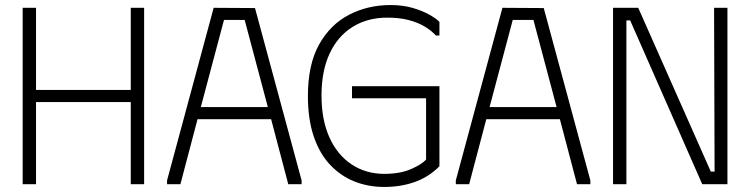

<svg xmlns="http://www.w3.org/2000/svg" viewBox="-20 -731 2978 762"><path d="M499 -700H552V0H499V-326H123V0H70V-700H123V-374H499Z M643 0V-15L828 -700L992 -699L1177 -15V0H1124L1056 -258H764L696 0ZM777 -306H1043L951 -652H869Z M1202 -350Q1202 -475 1246.5 -554.5Q1291 -634 1365.5 -672.5Q1440 -711 1530 -711Q1579 -711 1618 -699.5Q1657 -688 1684.5 -672.5Q1712 -657 1724 -644V-590H1710Q1692 -610 1665 -626Q1638 -642 1601.5 -651.5Q1565 -661 1517 -661Q1438 -661 1379 -624Q1320 -587 1288 -518Q1256 -449 1256 -352Q1256 -255 1287.5 -185.5Q1319 -116 1375.5 -78.5Q1432 -41 1505 -41Q1568 -41 1611.5 -60Q1655 -79 1671 -98V-341H1377V-389H1724V-71Q1681 -28 1625.5 -8.5Q1570 11 1505 11Q1442 11 1387.5 -10.5Q1333 -32 1291 -76Q1249 -120 1225.5 -188.5Q1202 -257 1202 -350Z M1789 0V-15L1974 -700L2138 -699L2323 -15V0H2270L2202 -258H1910L1842 0ZM1923 -306H2189L2097 -652H2015Z M2814 -700H2867V0H2767L2481 -650H2466V0H2413V-700H2513L2801 -50H2816Z"/></svg>

Font: Phudu Light
Style: Regular
Weight: 300
Version: Version 1.005;gftools[0.9.23]